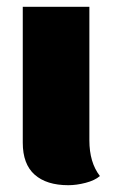

<svg xmlns="http://www.w3.org/2000/svg" viewBox="-20 -530 336 565"><path d="M274 -12Q259 1 232 8Q205 15 181 15Q117 15 82 -16Q47 -47 47 -110V-510H243V-117Q243 -52 274 -12Z"/></svg>

Font: Sansita ExtraBold
Style: Regular
Weight: 800
Designer: Pablo Cosgaya
Foundry: Omnibus-Type
Version: Version 1.006